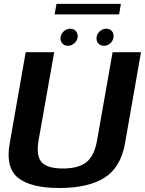

<svg xmlns="http://www.w3.org/2000/svg" viewBox="-20 -936 725 960"><path d="M277 4Q421 4 502.2 -47.2Q583.5 -98.5 605 -219L685 -675H543L465.5 -235Q452 -157 412.2 -125.2Q372.5 -93.5 294 -93.5Q216.5 -93.5 188 -125.5Q159.5 -157.5 173 -235L251 -675H108.5L28.5 -219Q7 -98.5 70 -47.2Q133 4 277 4ZM319.5 -707Q338 -707 353.2 -721.2Q368.5 -735.5 368.5 -755.5Q368.5 -771.5 358 -782Q347.5 -792.5 332 -792.5Q312.5 -792.5 297.5 -778.2Q282.5 -764 282.5 -744Q282.5 -728 292.8 -717.5Q303 -707 319.5 -707ZM499 -707Q518.5 -707 533.2 -721.2Q548 -735.5 548 -755.5Q548 -771.5 538 -782Q528 -792.5 511.5 -792.5Q492.5 -792.5 477.5 -778.2Q462.5 -764 462.5 -744Q462.5 -728 473 -717.5Q483.5 -707 499 -707ZM253 -864H575.5L584.5 -916.5H262.5Z"/></svg>

Font: Anybody Thin SemiBold
Style: Italic
Weight: 600
Italic angle: -10°
Version: Version 1.113;gftools[0.9.25]